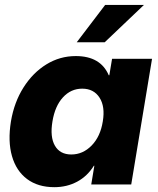

<svg xmlns="http://www.w3.org/2000/svg" viewBox="-20 -757 648 788"><path d="M203.1 11.2Q135.7 11.2 91.1 -22.2Q46.4 -55.7 29.1 -116.5Q11.7 -177.2 24.9 -258.8Q38.1 -337.4 76.4 -397.9Q114.7 -458.5 170.2 -492.7Q225.6 -526.9 291 -526.9Q392.6 -526.9 426.3 -448.2H428.7L439.9 -515.6H604L518.6 0H354.5L367.2 -76.7H365.2Q338.4 -33.7 296.4 -11.2Q254.4 11.2 203.1 11.2ZM272.5 -123Q320.3 -123 356.2 -159.9Q392.1 -196.8 401.9 -258.8Q412.1 -319.8 388.4 -356.4Q364.7 -393.1 317.4 -393.1Q271 -393.1 238.3 -357.4Q205.6 -321.8 195.3 -258.8Q184.6 -195.3 205.3 -159.2Q226.1 -123 272.5 -123ZM294.9 -583.5 411.6 -736.8H570.8L409.7 -583.5Z"/></svg>

Font: Inter Display ExtraBold
Style: Italic
Weight: 800
Italic angle: -9.39999°
Designer: Rasmus Andersson
Foundry: rsms
Version: Version 4.000;git-a52131595